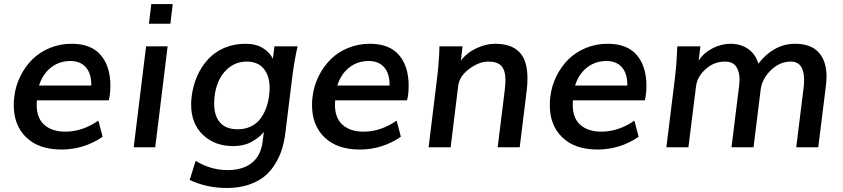

<svg xmlns="http://www.w3.org/2000/svg" viewBox="-20 -731 4183 953"><path d="M519.5 -232.9H163.1Q162.1 -217.3 162.1 -210.9Q162.1 -144.5 200.2 -111.1Q238.3 -77.6 304.2 -77.6Q389.6 -77.6 468.3 -132.3L489.3 -52.2Q397 11.2 285.2 11.2Q173.3 11.2 110.8 -48.6Q48.3 -108.4 48.3 -209Q48.3 -232.4 50.8 -250Q57.1 -304.2 80.8 -352.3Q104.5 -400.4 140.6 -436.3Q176.8 -472.2 227.3 -492.9Q277.8 -513.7 335 -513.7Q432.6 -513.7 480.2 -457.5Q527.8 -401.4 527.8 -306.6Q527.8 -259.3 519.5 -232.9ZM173.8 -306.6H433.1V-309.6Q433.1 -367.2 405.8 -397.7Q378.4 -428.2 329.6 -428.2Q274.4 -428.2 233.2 -396Q191.9 -363.8 173.8 -306.6Z M643.6 0 705.1 -501H812L750.5 0ZM719.2 -613.3 731 -710.9H837.4L825.7 -613.3Z M1106 202.1Q1005.9 202.1 921.4 162.1L951.2 67.4Q1024.9 113.3 1110.8 113.3Q1184.6 113.3 1229.7 77.6Q1274.9 42 1283.7 -28.8L1289.6 -76.2Q1266.1 -46.9 1227.8 -26.4Q1189.5 -5.9 1137.7 -5.9Q1045.4 -5.9 987.1 -61.8Q928.7 -117.7 928.7 -212.4Q928.7 -228.5 931.2 -251.5Q938 -306.6 958.7 -353.5Q979.5 -400.4 1012.5 -436.5Q1045.4 -472.7 1093.3 -493.2Q1141.1 -513.7 1198.7 -513.7Q1250 -513.7 1283.9 -492.9Q1317.9 -472.2 1334.5 -439.5L1342.3 -501H1457Q1439.9 -424.8 1430.2 -345.7L1396.5 -71.8Q1391.1 -28.8 1379.6 8.5Q1368.2 45.9 1345.9 82.5Q1323.7 119.1 1292.2 144.8Q1260.7 170.4 1213.1 186.3Q1165.5 202.1 1106 202.1ZM1043 -216.8Q1043 -155.8 1072.3 -122.6Q1101.6 -89.4 1159.7 -89.4Q1195.8 -89.4 1224.4 -102.8Q1252.9 -116.2 1271.2 -140.1Q1289.6 -164.1 1300.5 -193.4Q1311.5 -222.7 1315.9 -257.8Q1318.4 -278.3 1318.4 -293.5Q1318.4 -354 1289.3 -389.6Q1260.3 -425.3 1204.6 -425.3Q1155.8 -425.3 1118.7 -397Q1081.5 -368.7 1062.3 -321.5Q1043 -274.4 1043 -216.8Z M2000 -232.9H1643.6Q1642.6 -217.3 1642.6 -210.9Q1642.6 -144.5 1680.7 -111.1Q1718.8 -77.6 1784.7 -77.6Q1870.1 -77.6 1948.7 -132.3L1969.7 -52.2Q1877.4 11.2 1765.6 11.2Q1653.8 11.2 1591.3 -48.6Q1528.8 -108.4 1528.8 -209Q1528.8 -232.4 1531.2 -250Q1537.6 -304.2 1561.3 -352.3Q1585 -400.4 1621.1 -436.3Q1657.2 -472.2 1707.8 -492.9Q1758.3 -513.7 1815.4 -513.7Q1913.1 -513.7 1960.7 -457.5Q2008.3 -401.4 2008.3 -306.6Q2008.3 -259.3 2000 -232.9ZM1654.3 -306.6H1913.6V-309.6Q1913.6 -367.2 1886.2 -397.7Q1858.9 -428.2 1810.1 -428.2Q1754.9 -428.2 1713.6 -396Q1672.4 -363.8 1654.3 -306.6Z M2107.4 0 2147.9 -330.6Q2153.8 -376 2157 -418.5Q2160.2 -460.9 2160.6 -481L2161.1 -501H2275.9L2267.6 -430.2Q2298.3 -470.2 2345.5 -491.9Q2392.6 -513.7 2437.5 -513.7Q2517.6 -513.7 2557.9 -472.4Q2598.1 -431.2 2598.1 -342.3Q2598.1 -310.5 2594.2 -280.8L2559.6 0H2450.2L2485.4 -284.2Q2488.8 -314.9 2488.8 -332.5Q2488.8 -380.9 2469.2 -403.1Q2449.7 -425.3 2404.3 -425.3Q2357.4 -425.3 2308.8 -388.9Q2260.3 -352.5 2254.4 -305.7L2216.8 0Z M3180.2 -232.9H2823.7Q2822.8 -217.3 2822.8 -210.9Q2822.8 -144.5 2860.8 -111.1Q2898.9 -77.6 2964.8 -77.6Q3050.3 -77.6 3128.9 -132.3L3149.9 -52.2Q3057.6 11.2 2945.8 11.2Q2834 11.2 2771.5 -48.6Q2709 -108.4 2709 -209Q2709 -232.4 2711.4 -250Q2717.8 -304.2 2741.5 -352.3Q2765.1 -400.4 2801.3 -436.3Q2837.4 -472.2 2887.9 -492.9Q2938.5 -513.7 2995.6 -513.7Q3093.3 -513.7 3140.9 -457.5Q3188.5 -401.4 3188.5 -306.6Q3188.5 -259.3 3180.2 -232.9ZM2834.5 -306.6H3093.8V-309.6Q3093.8 -367.2 3066.4 -397.7Q3039.1 -428.2 2990.2 -428.2Q2935.1 -428.2 2893.8 -396Q2852.5 -363.8 2834.5 -306.6Z M3287.6 0 3330.6 -348.6Q3334.5 -381.3 3336.7 -409.7Q3338.9 -438 3340.1 -465.1Q3341.3 -492.2 3341.8 -501H3456.5L3447.8 -429.7Q3471.2 -467.3 3515.4 -490.5Q3559.6 -513.7 3606.4 -513.7Q3656.2 -513.7 3693.1 -488.3Q3730 -462.9 3744.1 -415Q3778.8 -460.9 3825.2 -487.3Q3871.6 -513.7 3926.8 -513.7Q4004.4 -513.7 4043.5 -470.9Q4082.5 -428.2 4082.5 -351.1Q4082.5 -330.1 4079.6 -307.1L4041.5 0H3932.1L3969.2 -298.8Q3971.2 -314.5 3971.2 -333Q3971.2 -425.3 3905.3 -425.3Q3850.6 -425.3 3806.4 -382.6Q3762.2 -339.8 3755.4 -284.7L3720.2 0H3610.8L3648.9 -307.1Q3650.9 -325.7 3650.9 -335.9Q3650.9 -375.5 3634 -400.4Q3617.2 -425.3 3578.1 -425.3Q3523.9 -425.3 3482.2 -387.7Q3440.4 -350.1 3434.6 -301.3L3397 0Z"/></svg>

Font: Muli
Style: Semi-BoldItalic
Weight: 600
Italic angle: -7°
Designer: Vernon Adams
Foundry: newtypography
Version: Version 2.0; ttfautohint (v1.00rc1.2-2d82) -l 8 -r 50 -G 200